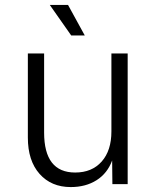

<svg xmlns="http://www.w3.org/2000/svg" viewBox="-20 -747 640 779"><path d="M267 12Q188 12 140.5 -41.5Q93 -95 93 -189V-530H159V-209Q159 -47 285 -47Q353 -47 392.5 -91.5Q432 -136 432 -214V-530H498V0H436L435 -96Q416 -44 372 -16Q328 12 267 12ZM269 -603 182 -727H256L324 -603Z"/></svg>

Font: Geist Mono Light
Style: Regular
Weight: 300
Monospace: yes
Designer: Basement.studio, Andrés Briganti, Mateo Zaragoza
Foundry: Basement.studio, Vercel, Andrés Briganti, Guido Ferreyra, Mateo Zaragoza
Version: Version 1.500; ttfautohint (v1.8.4.7-5d5b)